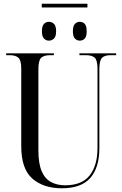

<svg xmlns="http://www.w3.org/2000/svg" viewBox="-20 -1000 656 1030"><path d="M204 -960V-980H449V-960ZM242 -782Q227 -782 216 -793Q205 -804 205 -832Q205 -861 216 -872Q227 -883 242 -883Q258 -883 269.5 -872Q281 -861 281 -832Q281 -804 269.5 -793Q258 -782 242 -782ZM408 -782Q393 -782 382 -793Q371 -804 371 -832Q371 -861 382 -872Q393 -883 408 -883Q424 -883 434.5 -872Q445 -861 445 -832Q445 -804 434.5 -793Q424 -782 408 -782ZM312 10Q213 10 153.5 -42Q94 -94 94 -216V-632Q94 -676 79 -690Q64 -704 31 -704H13V-714H269V-704H249Q215 -704 200.5 -689.5Q186 -675 186 -629V-193Q186 -123 203.5 -82Q221 -41 253.5 -23.5Q286 -6 329 -6Q420 -6 461.5 -59.5Q503 -113 503 -206V-631Q503 -676 488.5 -690Q474 -704 440 -704H406V-714H603V-704H573Q541 -704 527 -689.5Q513 -675 513 -629V-205Q513 -101 464.5 -45.5Q416 10 312 10Z"/></svg>

Font: Noto Serif Display Condensed
Style: Regular
Weight: 400
Width: 3
Designer: Monotype Design Team
Foundry: Monotype Imaging Inc.
Version: Version 2.009